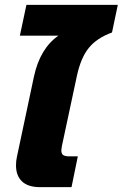

<svg xmlns="http://www.w3.org/2000/svg" viewBox="-20 -772 506 792"><path d="M46 -90Q46 -109 50 -126L120 -456Q145 -572 221 -625H62L89 -752H466L442 -638Q379 -615 346 -574Q313 -533 297 -458L235 -168L233 -152Q233 -138 240.5 -132.5Q248 -127 266 -127H301L275 0H145Q96 0 71 -23.5Q46 -47 46 -90Z"/></svg>

Font: Prompt Bold
Style: Bold Italic
Weight: 700
Italic angle: -12°
Designer: Katatrad Team
Foundry: CadsonDemak
Version: Version 1.000